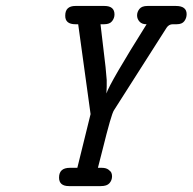

<svg xmlns="http://www.w3.org/2000/svg" viewBox="-20 -631 653 651"><path d="M180.2 -28.8Q180.2 -62 216.8 -62H242.2L287.1 -244.1L245.1 -548.8H235.8Q200.7 -548.8 201.2 -578.1Q201.2 -610.8 235.8 -610.8Q236.3 -610.8 236.8 -610.8H334Q368.2 -610.8 368.2 -582Q368.2 -569.8 360.1 -559.3Q352.1 -548.8 333 -548.8H320.8L337.9 -403.8L341.8 -359.9V-336.9L340.8 -314Q353 -351.1 477.1 -548.8H476.1Q460.9 -548.8 452.9 -557.9Q444.8 -566.9 444.8 -578.9Q444.8 -590.8 452.9 -600.8Q460.9 -610.8 480 -610.8H576.2Q612.8 -610.8 612.8 -583Q612.8 -569.8 605 -559.3Q597.2 -548.8 579.1 -548.8H565.9Q552.7 -548.8 544.9 -537.1L366.2 -256.8Q357.4 -243.7 328.1 -125Q318.4 -85.9 312 -62H325.2Q339.4 -62 347.7 -55.9Q356 -49.8 357.9 -44.4Q359.9 -39.1 359.9 -33.2Q359.9 -20 351.3 -10Q342.8 0 321.8 0H213.9Q180.2 0 180.2 -28.8Z"/></svg>

Font: CMU Typewriter Text
Style: Italic
Weight: 500
Italic angle: -14.04°
Version: Version 0.7.0